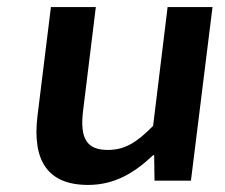

<svg xmlns="http://www.w3.org/2000/svg" viewBox="-20 -511 635 543"><path d="M86 -183C71 -59 113 12 229 12C303 12 359 -21 413 -72H416L417 0H520L581 -491H454L413 -155C366 -107 332 -87 285 -87C227 -87 205 -117 215 -198L251 -491H124Z"/></svg>

Font: Falling Sky
Style: ExtObl
Weight: 400
Designer: Paul D. Hunt
Foundry: Adobe Systems Incorporated
Version: Version 1.02